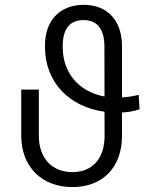

<svg xmlns="http://www.w3.org/2000/svg" viewBox="-20 -757 658 787"><path d="M548.3 -368.3C529.5 -363.3 505.3 -359 480.1 -357.6V-566.8C480.1 -674.4 419 -737.2 323.5 -737.2C228.3 -737.2 164.4 -676.1 164.4 -570.7V-564.3C164.4 -422.2 261.4 -319.2 408.4 -299L408.7 -200.6C408.7 -104.8 356.9 -51.5 276.6 -51.5C192.5 -51.5 139.2 -109.4 139.2 -200.6V-389.6H67.1V-200.6C67.1 -73.9 150.9 9.9 276.6 9.9C398.1 9.9 480.1 -68.2 480.1 -200.6V-295.8C506.7 -297.2 532 -301.8 552.2 -309.3ZM408.4 -361.5C301.8 -381 237.2 -459.9 237.2 -562.5V-569.6C237.2 -643.5 270.2 -674.7 322.4 -674.7C377.1 -674.7 408 -639.9 408 -565.7Z"/></svg>

Font: Karasuma Gothic
Style: Light
Weight: 300
Designer: Rasmus Andersson / Ryoko Nishizuka
Foundry: rsms
Version: Version 1.00